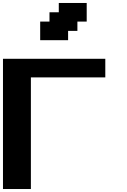

<svg xmlns="http://www.w3.org/2000/svg" viewBox="-20 -1270 852 1290"><path d="M0 0H187.5V-750H687.5V-875H0ZM250 -1000H437.5V-1062.5H500V-1125H562.5V-1250H375V-1187.5H312.5V-1125H250Z"/></svg>

Font: Faithful 32x
Style: Semibold
Weight: 400
Foundry: Faithful Resource Pack
Version: Version 1.0; January 27, 2023